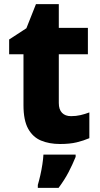

<svg xmlns="http://www.w3.org/2000/svg" viewBox="-20 -683 479 924"><path d="M322 -124Q346 -124 367.5 -129Q389 -134 410 -142V-18Q382 -6 349 2Q316 10 269 10Q217 10 177.5 -6.5Q138 -23 115.5 -63.5Q93 -104 93 -177V-422H24V-493L107 -547L153 -663H263V-549H403V-422H263V-187Q263 -156 278.5 -140Q294 -124 322 -124ZM344 72Q329 109 310 145.5Q291 182 262 221H162V207Q168 187 174 160.5Q180 134 184 107.5Q188 81 189 61H344Z"/></svg>

Font: Noto Sans Lao Looped ExtraBold
Style: Regular
Weight: 800
Designer: Mark Frömberg, Ben Mitchell
Foundry: The Fontpad Ltd
Version: Version 1.002; ttfautohint (v1.8.4.7-5d5b)